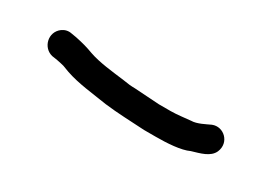

<svg xmlns="http://www.w3.org/2000/svg" viewBox="-17 -185 575 414"><g transform="rotate(30 270.5 22.5)"><path d="M356 10H327C308 9 284 7 265 6C256 6 246 5 235 3C204 -1 172 -4 146 -13C130 -19 119 -22 100 -26L88 -28C79 -30 71 -28 64 -23C41 -6 50 29 76 35L89 37C96 38 102 40 107 41L123 47C155 58 190 61 227 67C259 71 294 72 327 74H356C384 74 418 72 437 63C457 57 480 52 488 34C500 6 473 -19 448 -9C437 -4 419 6 405 6C393 7 372 10 356 10Z"/></g></svg>

Font: Electronic
Style: SeBd
Weight: 600
Version: Version 1.011